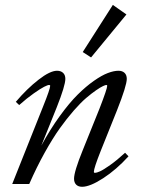

<svg xmlns="http://www.w3.org/2000/svg" viewBox="-20 -734 567 766"><path d="M343.3 -504.9 310.1 -526.4 430.2 -714.4 484.4 -676.3ZM28.8 0 151.9 -309.1Q180.2 -379.4 180.2 -391.6Q180.2 -395 175.8 -395Q170.4 -395 156 -387.7Q141.6 -380.4 114.5 -361.3Q87.4 -342.3 56.6 -314.9L43 -327.6Q87.9 -380.4 133.8 -416Q179.7 -451.7 207.5 -451.7Q223.1 -451.7 231.9 -443.1Q240.7 -434.6 240.7 -419.4Q240.7 -392.6 206.5 -306.2L145 -153.3Q180.2 -218.3 218.5 -271Q256.8 -323.7 289.8 -356.4Q322.8 -389.2 354.5 -411.4Q386.2 -433.6 410.2 -442.6Q434.1 -451.7 452.6 -451.7Q468.3 -451.7 477.1 -443.1Q485.8 -434.6 485.8 -419.4Q485.8 -392.6 446.8 -293.9L381.8 -131.8Q354.5 -63 354.5 -48.8Q354.5 -44.4 358.9 -44.4Q365.2 -44.4 378.7 -50.3Q392.1 -56.2 419.7 -75.7Q447.3 -95.2 479 -124.5L492.7 -110.4Q444.3 -57.1 391.6 -22.9Q338.9 11.2 307.6 11.2Q292.5 11.2 283.9 2.7Q275.4 -5.9 275.4 -21Q275.4 -49.3 310.1 -134.8L377 -300.8Q407.7 -379.9 407.7 -391.6Q407.7 -395 403.8 -395Q400.9 -395 391.1 -390.6Q381.3 -386.2 363.3 -373.8Q345.2 -361.3 323.7 -343Q302.2 -324.7 274.4 -293Q246.6 -261.2 218.5 -221.9Q190.4 -182.6 158.2 -124.8Q126 -66.9 96.7 0Z"/></svg>

Font: Elstob 10pt
Style: Italic
Weight: 400
Italic angle: -20°
Designer: Peter S. Baker
Version: Version 1.015